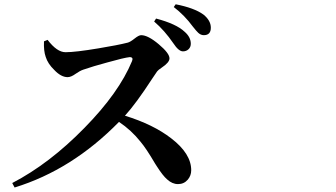

<svg xmlns="http://www.w3.org/2000/svg" viewBox="-20 -836 1540 880"><path d="M46.9 23.4 36.1 2.9Q207 -85.9 367.2 -250Q525.4 -411.1 585 -555.7Q592.8 -574.2 574.2 -574.2Q547.9 -571.3 471.7 -549.8Q406.2 -532.2 361.3 -516.6Q346.7 -511.7 327.1 -498Q305.7 -482.4 290 -482.4Q259.8 -482.4 228.5 -515.6Q199.2 -543.9 189.5 -575.2Q179.7 -602.5 181.6 -646.5L198.2 -653.3Q241.2 -596.7 280.3 -596.7Q325.2 -596.7 430.7 -614.3Q519.5 -628.9 565.4 -640.6Q577.1 -643.6 596.7 -659.2Q616.2 -674.8 627 -674.8Q658.2 -674.8 707.5 -633.3Q756.8 -591.8 756.8 -568.4Q756.8 -549.8 721.7 -526.4Q704.1 -514.6 700.2 -508.8Q693.4 -499 677.7 -475.6Q603.5 -361.3 552.7 -305.7Q682.6 -265.6 764.6 -202.1Q856.4 -131.8 856.4 -55.7Q856.4 -31.2 840.8 -12.7Q823.2 7.8 795.9 7.8Q769.5 7.8 746.1 -13.7Q726.6 -30.3 699.2 -73.2Q696.3 -78.1 690.4 -86.9Q650.4 -155.3 624 -186.5Q582 -239.3 525.4 -277.3Q310.5 -57.6 46.9 23.4ZM818.4 -600.6Q798.8 -600.6 774.4 -637.7Q734.4 -696.3 686.5 -737.3L695.3 -751Q788.1 -726.6 826.2 -690.4Q854.5 -666 854.5 -635.7Q854.5 -620.1 844.2 -610.4Q834 -600.6 818.4 -600.6ZM914.1 -674.8Q900.4 -674.8 888.7 -685.5Q880.9 -692.4 863.3 -714.8Q826.2 -765.6 776.4 -803.7L785.2 -816.4Q870.1 -799.8 912.1 -769.5Q946.3 -742.2 946.3 -709Q946.3 -674.8 914.1 -674.8Z"/></svg>

Font: Bpmf GenYo Min B
Style: B
Weight: 700
Foundry: But Ko
Version: Version 1.320